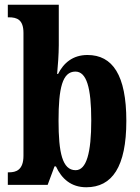

<svg xmlns="http://www.w3.org/2000/svg" viewBox="-20 -780 589 810"><path d="M344 10C453 10 513 -76 513 -270C513 -463 455 -548 349 -548C287 -548 248 -514 225 -468H221C224 -499 228 -553 228 -589V-760H13V-707H17C52 -707 79 -697 79 -641V-123C79 -62 47 -53 18 -53H13V0H181L210 -78H216C240 -26 280 10 344 10ZM299 -62C243 -62 227 -136 227 -271C227 -408 243 -478 298 -478C345 -478 365 -411 365 -272C365 -136 345 -62 299 -62Z"/></svg>

Font: Noto Serif Thai ExtraCondensed ExtraBold
Style: Regular
Weight: 800
Width: 2
Designer: Monotype Design Team
Foundry: Monotype Imaging Inc.
Version: Version 2.002